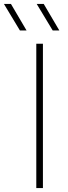

<svg xmlns="http://www.w3.org/2000/svg" viewBox="-78 -964 348 984"><path d="M108 0V-740H142V0ZM192 -808 110 -944H146L226 -808ZM24 -808 -58 -944H-22L58 -808Z"/></svg>

Font: Encode Sans Expanded Expanded Thin
Style: Regular
Weight: 100
Width: 7
Designer: Multiple Designers
Foundry: Impallari Type
Version: Version 3.000; ttfautohint (v1.8.3) -l 8 -r 50 -G 200 -x 14 